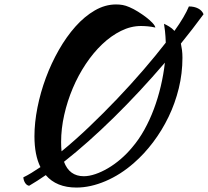

<svg xmlns="http://www.w3.org/2000/svg" viewBox="-20 -760 936 864"><path d="M562 -728Q581 -720 601 -707.5Q621 -695 638 -682Q655 -669 666.5 -656.5Q678 -644 679 -636Q662 -640 645 -641.5Q628 -643 614 -643Q569 -643 524.5 -621Q480 -599 440 -561Q400 -523 366 -472Q332 -421 307.5 -363Q283 -305 269 -243Q255 -181 255 -121Q255 -110 255.5 -99.5Q256 -89 257 -79Q317 -128 381 -189Q445 -250 507 -315Q569 -380 625 -445Q681 -510 726 -568Q725 -597 722.5 -620Q720 -643 718 -653Q729 -648 741.5 -640.5Q754 -633 765 -621Q788 -653 804.5 -681Q821 -709 830 -731Q854 -731 871.5 -722Q889 -713 896 -696Q846 -628 794 -564Q797 -550 799 -534.5Q801 -519 801 -500Q801 -430 784.5 -362.5Q768 -295 738.5 -234Q709 -173 669 -120Q629 -67 583 -27Q523 26 455 55Q387 84 324 84Q234 84 186 28Q147 55 111 76Q100 74 93 63Q86 52 85 38Q102 30 121.5 18Q141 6 162 -8Q135 -62 135 -147Q135 -208 148.5 -276Q162 -344 186.5 -410Q211 -476 245 -535.5Q279 -595 319.5 -640.5Q360 -686 406.5 -713Q453 -740 502 -740Q518 -740 532 -737.5Q546 -735 562 -728ZM722 -478Q609 -346 492.5 -231.5Q376 -117 268 -32Q292 33 357 33Q381 33 409 23.5Q437 14 466 -3Q495 -20 523 -44Q551 -68 575 -97Q605 -132 629.5 -176Q654 -220 672.5 -269.5Q691 -319 703.5 -372Q716 -425 722 -478Z"/></svg>

Font: Kaushan Script
Style: Regular
Weight: 400
Designer: Pablo Impallari
Foundry: Pablo Impallari
Version: Version 1.002